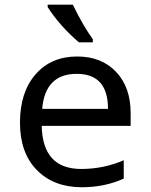

<svg xmlns="http://www.w3.org/2000/svg" viewBox="-20 -786 640 816"><path d="M535.2 -251H157.2Q161.1 -67.9 325.2 -67.9Q420.4 -67.9 505.9 -105V-26.9Q424.8 9.8 328.1 9.8Q208.5 9.8 136.7 -63.2Q64.9 -136.2 64.9 -264.2Q64.9 -394 131.1 -470Q197.3 -545.9 308.1 -545.9Q411.6 -545.9 473.4 -480.5Q535.2 -415 535.2 -306.2ZM159.2 -323.2H439Q439 -472.2 306.2 -472.2Q171.9 -472.2 159.2 -323.2ZM374.5 -606H315.4Q234.4 -675.3 182.6 -755.9V-766.1H289.6Q331.5 -679.2 374.5 -619.1Z"/></svg>

Font: Apple Sans Adjectives
Style: Regular
Weight: 400
Monospace: yes
Foundry: Apple Sans Adjectives
Version: Version 0.01